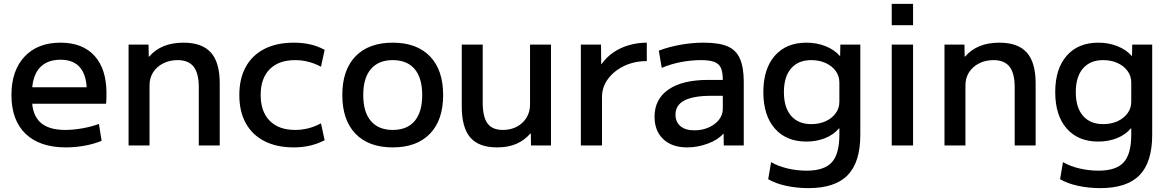

<svg xmlns="http://www.w3.org/2000/svg" viewBox="-20 -750 6038 990"><path d="M320 10Q185 10 112 -60Q39 -130 39 -260Q39 -386 106.5 -458Q174 -530 292 -530Q406 -530 467.5 -462Q529 -394 529 -269Q529 -256 528.5 -240Q528 -224 527 -215H99V-300H445L428 -274Q428 -359 394 -400.5Q360 -442 292 -442Q220 -442 182.5 -398Q145 -354 145 -270V-240Q145 -159 187.5 -119.5Q230 -80 316 -80Q358 -80 405.5 -88.5Q453 -97 490 -111L504 -24Q466 -8 417.5 1Q369 10 320 10Z M643 0V-520H746L747 -458H749Q780 -494 824 -512Q868 -530 926 -530Q1022 -530 1067.5 -479Q1113 -428 1113 -320V0H1005V-300Q1005 -372 978.5 -406Q952 -440 896 -440Q854 -440 821 -423Q788 -406 769.5 -377Q751 -348 751 -310V0Z M1495 10Q1407 10 1344 -22Q1281 -54 1247.5 -114.5Q1214 -175 1214 -260Q1214 -345 1247.5 -405.5Q1281 -466 1344 -498Q1407 -530 1495 -530Q1539 -530 1578 -521.5Q1617 -513 1654 -493L1635 -406Q1601 -424 1568 -432Q1535 -440 1502 -440Q1417 -440 1370.5 -393Q1324 -346 1324 -260Q1324 -175 1370.5 -127.5Q1417 -80 1502 -80Q1535 -80 1568 -88Q1601 -96 1635 -114L1654 -27Q1617 -8 1578 1Q1539 10 1495 10Z M2005 10Q1881 10 1813 -60.5Q1745 -131 1745 -260Q1745 -389 1813 -459.5Q1881 -530 2005 -530Q2129 -530 2197 -459.5Q2265 -389 2265 -260Q2265 -131 2197 -60.5Q2129 10 2005 10ZM2005 -80Q2079 -80 2118 -126Q2157 -172 2157 -260Q2157 -348 2118 -394Q2079 -440 2005 -440Q1932 -440 1892.5 -394Q1853 -348 1853 -260Q1853 -172 1892.5 -126Q1932 -80 2005 -80Z M2543 10Q2449 10 2405 -41Q2361 -92 2361 -200V-520H2469V-220Q2469 -148 2493.5 -114Q2518 -80 2573 -80Q2614 -80 2645.5 -97Q2677 -114 2695 -143.5Q2713 -173 2713 -210V-520H2821V0H2718L2717 -62H2715Q2684 -26 2642 -8Q2600 10 2543 10Z M2975 0V-520H3079L3080 -420H3082Q3107 -455 3142.5 -479.5Q3178 -504 3222.5 -517Q3267 -530 3315 -530V-435Q3251 -435 3198.5 -410Q3146 -385 3115 -343Q3084 -301 3084 -250V0Z M3523 10Q3445 10 3400 -32.5Q3355 -75 3355 -148Q3355 -239 3427 -288.5Q3499 -338 3632 -338H3707Q3707 -378 3697 -400Q3687 -422 3662.5 -431Q3638 -440 3595 -440Q3544 -440 3491.5 -430Q3439 -420 3392 -400L3377 -489Q3427 -508 3487.5 -519Q3548 -530 3609 -530Q3687 -530 3731.5 -511Q3776 -492 3795.5 -447Q3815 -402 3815 -328V0H3712L3711 -60H3709Q3682 -29 3629.5 -9.5Q3577 10 3523 10ZM3561 -78Q3601 -78 3634.5 -93Q3668 -108 3687.5 -133Q3707 -158 3707 -189V-256H3647Q3555 -256 3509 -232Q3463 -208 3463 -159Q3463 -121 3488.5 -99.5Q3514 -78 3561 -78Z M4149 220Q4088 220 4033 208Q3978 196 3941 174L3956 86Q3992 107 4040.5 118.5Q4089 130 4139 130Q4230 130 4269 87Q4308 44 4308 -55V-88H4306Q4278 -55 4234 -37.5Q4190 -20 4138 -20Q4034 -20 3975 -87.5Q3916 -155 3916 -275Q3916 -395 3975 -462.5Q4034 -530 4138 -530Q4191 -530 4236.5 -512Q4282 -494 4310 -462H4312L4313 -520H4416V-55Q4416 86 4351 153Q4286 220 4149 220ZM4163 -110Q4205 -110 4237.5 -125Q4270 -140 4289 -166Q4308 -192 4308 -225V-325Q4308 -358 4289 -384Q4270 -410 4237.5 -425Q4205 -440 4163 -440Q4096 -440 4059 -397Q4022 -354 4022 -275Q4022 -196 4059 -153Q4096 -110 4163 -110Z M4578 -620V-730H4688V-620ZM4578 0V-520H4688V0Z M4850 0V-520H4953L4954 -458H4956Q4987 -494 5031 -512Q5075 -530 5133 -530Q5229 -530 5274.5 -479Q5320 -428 5320 -320V0H5212V-300Q5212 -372 5185.5 -406Q5159 -440 5103 -440Q5061 -440 5028 -423Q4995 -406 4976.5 -377Q4958 -348 4958 -310V0Z M5654 220Q5593 220 5538 208Q5483 196 5446 174L5461 86Q5497 107 5545.5 118.5Q5594 130 5644 130Q5735 130 5774 87Q5813 44 5813 -55V-88H5811Q5783 -55 5739 -37.5Q5695 -20 5643 -20Q5539 -20 5480 -87.5Q5421 -155 5421 -275Q5421 -395 5480 -462.5Q5539 -530 5643 -530Q5696 -530 5741.5 -512Q5787 -494 5815 -462H5817L5818 -520H5921V-55Q5921 86 5856 153Q5791 220 5654 220ZM5668 -110Q5710 -110 5742.5 -125Q5775 -140 5794 -166Q5813 -192 5813 -225V-325Q5813 -358 5794 -384Q5775 -410 5742.5 -425Q5710 -440 5668 -440Q5601 -440 5564 -397Q5527 -354 5527 -275Q5527 -196 5564 -153Q5601 -110 5668 -110Z"/></svg>

Font: M PLUS 1 Thin Medium
Style: Regular
Weight: 500
Version: Version 1.001